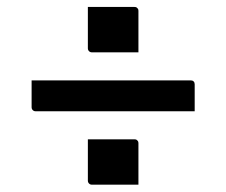

<svg xmlns="http://www.w3.org/2000/svg" viewBox="-20 -571 640 543"><path d="M69.4 -343.7H519.5Q524.6 -343.7 527.6 -340.7Q530.6 -337.7 530.6 -332.7Q530.6 -312.7 530.6 -294.7Q530.6 -276.7 530.6 -256.3H80.5Q77.4 -256.3 74.9 -257.8Q72.4 -259.3 70.9 -261.8Q69.4 -264.3 69.4 -267.3Q69.4 -287.7 69.4 -305.7Q69.4 -323.7 69.4 -343.7ZM228.5 -551.3Q250.5 -551.3 272.8 -551.3Q295 -551.3 317 -551.3Q338.9 -551.3 360.5 -551.3Q364.5 -551.3 366.5 -549.8Q368.5 -548.3 370 -546.3Q371.5 -544.3 371.5 -540.3V-423Q349.9 -423 328 -423Q306 -423 283.8 -423Q261.5 -423 239.5 -423Q236.5 -423 234 -424.5Q231.5 -426 230 -428.5Q228.5 -431 228.5 -434ZM228.5 -177Q250.5 -177 272.8 -177Q295 -177 317 -177Q338.9 -177 360.5 -177Q364.5 -177 366.5 -175.5Q368.5 -174 370 -172Q371.5 -170 371.5 -166V-48.7Q349.9 -48.7 328 -48.7Q306 -48.7 283.8 -48.7Q261.5 -48.7 239.5 -48.7Q236.5 -48.7 234 -50.2Q231.5 -51.7 230 -54.2Q228.5 -56.7 228.5 -59.7Z"/></svg>

Font: Recursive Sans Linear Light
Style: Regular
Weight: 300
Version: Version 1.085